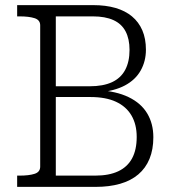

<svg xmlns="http://www.w3.org/2000/svg" viewBox="-20 -730 673 750"><path d="M344 -710Q393 -710 431 -699Q469 -688 495.5 -666Q522 -644 536 -611.5Q550 -579 550 -536Q550 -491 529.5 -454.5Q509 -418 467.5 -396Q426 -374 363 -369L392 -387V-359L362 -378Q434 -374 482.5 -350.5Q531 -327 555 -287Q579 -247 579 -194Q579 -146 564 -109.5Q549 -73 520 -48.5Q491 -24 449 -12Q407 0 354 0H47V-44H57Q93 -44 115 -51Q137 -58 137 -79V-631Q137 -652 115 -659Q93 -666 57 -666H47V-710ZM174 -393H330Q383 -393 417.5 -409Q452 -425 469 -457Q486 -489 486 -535Q486 -578 470.5 -607.5Q455 -637 423 -651.5Q391 -666 343 -666H198V-44H352Q406 -44 442 -61Q478 -78 496 -111.5Q514 -145 514 -195Q514 -244 493.5 -279Q473 -314 433 -332.5Q393 -351 333 -351H174Z"/></svg>

Font: Roboto Serif SemiCondensed ExtraLight
Style: Regular
Weight: 250
Width: 4
Designer: Greg Gazdowicz
Foundry: Commercial Type
Version: Version 1.007